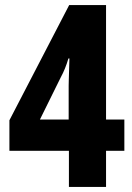

<svg xmlns="http://www.w3.org/2000/svg" viewBox="-20 -735 521 755"><path d="M469 -142H397V0H251V-142H17V-262L252 -715H397V-265H469ZM250 -398Q250 -405 250.5 -420.5Q251 -436 251.5 -454.5Q252 -473 252.5 -487.5Q253 -502 253 -505H249Q237 -464 219 -431L137 -265H250Z"/></svg>

Font: Noto Sans Thai ExtCond ExtBd
Style: Regular
Weight: 800
Width: 2
Designer: Monotype Design Team
Foundry: Monotype Imaging Inc.
Version: Version 2.002; ttfautohint (v1.8.4.7-5d5b)